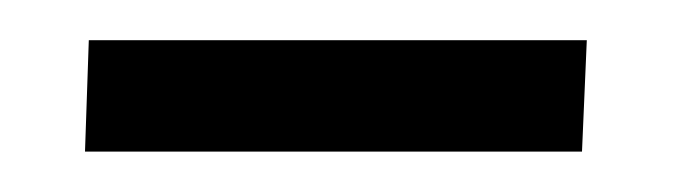

<svg xmlns="http://www.w3.org/2000/svg" viewBox="-20 -776 340 96"><path d="M22.5 -700.2 24.4 -755.9H273.4L271 -700.2Z"/></svg>

Font: HaufeMerriweatherSansLt
Style: Italic
Weight: 300
Designer: Eben Sorkin ( eben@eyebytes.com )
Foundry: Eben Sorkin
Version: Version 1.56